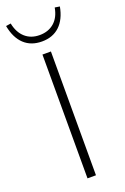

<svg xmlns="http://www.w3.org/2000/svg" viewBox="-163 -909 624 959"><g transform="rotate(-20 148.5 -429.0)"><path d="M126 0V-658H171V0ZM147 -720Q89 -720 52.5 -754.5Q16 -789 4 -854L30 -858Q40 -808 70.5 -781Q101 -754 147 -754Q193 -754 224 -780.5Q255 -807 264 -858L290 -854Q278 -789 241.5 -754.5Q205 -720 147 -720Z"/></g></svg>

Font: Ysabeau SC ExtraLight
Style: Regular
Weight: 250
Designer: Christian Thalmann (Catharsis Fonts)
Version: Version 2.001;gftools[0.9.30]; featfreeze: smcp